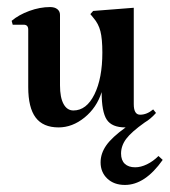

<svg xmlns="http://www.w3.org/2000/svg" viewBox="-20 -352 481 544"><path d="M441 101Q391 172 334 172Q303 172 284 154Q265 136 265 108Q265 83 281 60Q297 37 336 9H335Q297 9 282.5 -13Q268 -35 268 -91Q254 -47 219.5 -19Q185 9 146 9Q102 9 81 -19Q60 -47 60 -105V-268Q60 -282 47 -282H16L13 -293Q33 -310 63 -321Q93 -332 122 -332Q135 -332 142.5 -326Q150 -320 150 -310V-110Q150 -76 160 -57.5Q170 -39 188 -39Q225 -39 247.5 -84.5Q270 -130 270 -203Q270 -242 264.5 -263.5Q259 -285 245 -301L236 -312L244 -321L359 -330V-57Q359 -27 377 -27Q396 -27 414 -42L422 -32Q407 -15 390 -5Q352 22 337.5 41.5Q323 61 323 83Q323 102 333.5 112Q344 122 363 122Q379 122 396.5 113.5Q414 105 429 90Z"/></svg>

Font: Katibeh
Style: Regular
Weight: 400
Designer: Arabic design by Kourosh Beigpour, Latin design by Eduardo Tunni, engineering by Lasse Fister
Version: Version 1.000